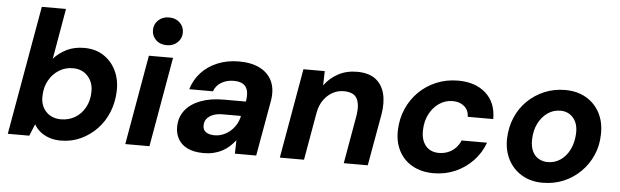

<svg xmlns="http://www.w3.org/2000/svg" viewBox="-47 -890 3451 1068"><g transform="rotate(5 1678.0 -355.5)"><path d="M318 12Q281 12 251.5 1.5Q222 -9 201 -26.5Q180 -44 168 -66L141 0H21L148 -720H283L234 -438Q262 -470 304.5 -491.5Q347 -513 404 -513Q466 -513 511.5 -483.5Q557 -454 581.5 -403.5Q606 -353 604 -289Q602 -227 580 -172Q558 -117 518.5 -76Q479 -35 428 -11.5Q377 12 318 12ZM308 -106Q352 -106 387 -127Q422 -148 442.5 -185.5Q463 -223 464 -269Q466 -305 452 -333.5Q438 -362 412.5 -378.5Q387 -395 351 -395Q307 -395 272.5 -373Q238 -351 217 -313.5Q196 -276 195 -228Q193 -192 207 -164.5Q221 -137 247 -121.5Q273 -106 308 -106Z M677 0 765 -501H900L812 0ZM859 -568Q821 -568 798 -590.5Q775 -613 775 -645Q775 -678 798.5 -700.5Q822 -723 859 -723Q895 -723 918.5 -701Q942 -679 942 -645Q942 -613 918.5 -590.5Q895 -568 859 -568Z M1117 12Q1060 12 1024 -6Q988 -24 971.5 -55Q955 -86 956 -123Q957 -176 987 -214Q1017 -252 1072 -273Q1127 -294 1201 -294H1325Q1331 -331 1325 -355Q1319 -379 1300 -391Q1281 -403 1247 -403Q1210 -403 1180 -386Q1150 -369 1137 -335H1005Q1021 -389 1058 -429Q1095 -469 1149 -491Q1203 -513 1267 -513Q1338 -513 1385.5 -488.5Q1433 -464 1453.5 -418.5Q1474 -373 1463 -309L1408 0H1289L1291 -75Q1277 -57 1259 -40.5Q1241 -24 1219.5 -12.5Q1198 -1 1172 5.5Q1146 12 1117 12ZM1167 -92Q1192 -92 1215 -101.5Q1238 -111 1256 -127Q1274 -143 1286.5 -164.5Q1299 -186 1304 -210V-212H1201Q1171 -212 1148.5 -203Q1126 -194 1114 -178.5Q1102 -163 1102 -142Q1101 -117 1119 -104.5Q1137 -92 1167 -92Z M1540 0 1628 -501H1747L1745 -421Q1775 -463 1821.5 -488Q1868 -513 1926 -513Q1991 -513 2029 -485Q2067 -457 2080.5 -406Q2094 -355 2082 -286L2031 0H1897L1945 -273Q1954 -333 1936 -366Q1918 -399 1862 -399Q1829 -399 1800 -383Q1771 -367 1750.5 -338Q1730 -309 1722 -267L1675 0Z M2399 12Q2331 12 2281 -16Q2231 -44 2205 -94Q2179 -144 2181 -210Q2183 -274 2207 -329Q2231 -384 2272.5 -425Q2314 -466 2370 -489.5Q2426 -513 2491 -513Q2588 -513 2646 -461Q2704 -409 2704 -317H2562Q2560 -355 2535 -376Q2510 -397 2471 -397Q2430 -397 2396 -374Q2362 -351 2341.5 -311.5Q2321 -272 2320 -222Q2319 -194 2325.5 -172Q2332 -150 2345 -134.5Q2358 -119 2376.5 -111Q2395 -103 2418 -103Q2446 -103 2469.5 -112.5Q2493 -122 2511 -140Q2529 -158 2539 -183H2681Q2660 -125 2618 -81Q2576 -37 2520 -12.5Q2464 12 2399 12Z M3008 12Q2941 12 2891 -18Q2841 -48 2814.5 -100Q2788 -152 2790 -217Q2792 -280 2815 -334Q2838 -388 2879 -428Q2920 -468 2973.5 -490.5Q3027 -513 3089 -513Q3156 -513 3206 -484Q3256 -455 3283 -403.5Q3310 -352 3308 -284Q3307 -221 3283.5 -167.5Q3260 -114 3219 -73.5Q3178 -33 3124.5 -10.5Q3071 12 3008 12ZM3026 -105Q3066 -105 3098 -127Q3130 -149 3149 -188.5Q3168 -228 3170 -279Q3171 -317 3158.5 -342.5Q3146 -368 3124 -382Q3102 -396 3073 -396Q3033 -396 3001 -373.5Q2969 -351 2949.5 -312Q2930 -273 2929 -222Q2928 -185 2940 -158.5Q2952 -132 2975 -118.5Q2998 -105 3026 -105Z"/></g></svg>

Font: DM Sans 18pt
Style: Bold Italic
Weight: 700
Italic angle: -10°
Designer: Colophon Foundry, Jonny Pinhorn
Foundry: Colophon Foundry
Version: Version 4.004;gftools[0.9.30]